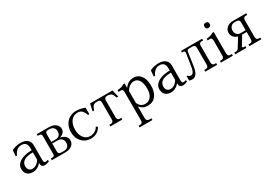

<svg xmlns="http://www.w3.org/2000/svg" viewBox="43 -1840 4583 3229"><g transform="rotate(-30 2334.5 -225.0)"><path d="M252 -516.1Q332.5 -516.1 380.4 -478.5Q428.2 -440.9 428.2 -371.1V-77.1Q428.2 -54.2 436.8 -41.5Q445.3 -28.8 460.9 -28.8Q480 -28.8 506.8 -40L516.1 -11.2Q481 4.4 462.2 9.3Q443.4 14.2 424.8 14.2Q390.1 14.2 372.6 -4.6Q355 -23.4 355 -56.2V-69.8Q289.6 15.1 190.9 15.1Q123.5 15.1 84.2 -22.9Q44.9 -61 44.9 -129.9Q44.9 -189 88.9 -231.7Q132.8 -274.4 201.7 -294.4Q270.5 -314.5 355 -314.9V-361.8Q355 -418.9 327.6 -448.5Q300.3 -478 250 -478Q194.8 -478 159.4 -448.7Q124 -419.4 97.2 -361.8H71.8L82 -477.1Q164.1 -516.1 252 -516.1ZM126 -132.8Q126 -88.9 149.7 -63.5Q173.3 -38.1 211.9 -38.1Q255.9 -38.1 292.5 -63Q329.1 -87.9 355 -134.8V-273.9Q126 -272.5 126 -132.8Z M564.9 0V-33.2H588.9Q637.7 -33.2 637.7 -75.2V-431.2Q637.7 -473.1 588.9 -473.1H564.9V-505.9H796.9Q878.4 -505.9 926.5 -469.5Q974.6 -433.1 974.6 -371.1Q974.6 -333.5 947.5 -303.7Q920.4 -273.9 874 -261.2Q934.1 -250 969 -216.1Q1003.9 -182.1 1003.9 -136.2Q1003.9 -73.7 955.6 -36.9Q907.2 0 825.7 0ZM710.9 -85.9Q710.9 -58.6 724.1 -45.9Q737.3 -33.2 766.6 -33.2H823.7Q869.6 -33.2 896.2 -61Q922.9 -88.9 922.9 -136.2Q922.9 -183.6 894 -211.9Q865.2 -240.2 816.9 -240.2H710.9ZM710.9 -271H798.8Q842.3 -271 868.2 -298.8Q894 -326.7 894 -374Q894 -419.9 865 -446.5Q835.9 -473.1 786.6 -473.1H766.6Q735.8 -473.1 723.4 -460.4Q710.9 -447.8 710.9 -419.9Z M1473.6 -355Q1462.4 -381.8 1448.7 -410.2Q1414.6 -478 1340.8 -478Q1255.9 -478 1207.8 -413.6Q1159.7 -349.1 1159.7 -247.1Q1159.7 -152.3 1206.8 -90.1Q1253.9 -27.8 1330.6 -27.8Q1378.9 -27.8 1422.9 -52.7Q1466.8 -77.6 1487.8 -121.1L1518.6 -100.1Q1455.6 15.1 1318.8 15.1Q1214.8 15.1 1146.7 -58.1Q1078.6 -131.3 1078.6 -247.1Q1078.6 -324.2 1110.6 -385.5Q1142.6 -446.8 1200.9 -481.4Q1259.3 -516.1 1333.5 -516.1Q1405.8 -516.1 1498.5 -481.9V-355Z M2035.2 -505.9 2067.4 -368.2H2036.1L2030.3 -383.8Q2014.2 -426.8 2003.4 -440.4Q1980 -471.2 1922.9 -473.1Q1918.5 -473.1 1914.1 -473.1H1901.4Q1878.9 -473.1 1866.5 -458Q1854 -442.9 1854 -415V-90.8Q1854 -63 1866.5 -48.1Q1878.9 -33.2 1901.4 -33.2H1933.1V0H1702.1V-33.2H1734.4Q1756.8 -33.2 1769 -48.1Q1781.2 -63 1781.2 -90.8V-415Q1781.2 -442.9 1769 -458Q1756.8 -473.1 1734.4 -473.1H1721.2Q1691.4 -473.1 1671.6 -467.5Q1651.9 -461.9 1639.6 -449Q1627.4 -436 1621.1 -423.6Q1614.7 -411.1 1606.4 -388.2Q1605.5 -385.3 1605 -383.8L1599.1 -368.2H1568.4L1600.1 -505.9Z M2271 168.9Q2271 196.8 2286.1 211.9Q2301.3 227.1 2329.1 227.1H2368.2V259.8H2119.1V227.1H2150.9Q2173.3 227.1 2185.8 211.9Q2198.2 196.8 2198.2 168.9V-368.2Q2198.2 -386.2 2197.3 -397Q2196.3 -407.7 2192.6 -416.3Q2189 -424.8 2183.8 -428.5Q2178.7 -432.1 2167.7 -434.3Q2156.7 -436.5 2144.8 -436Q2132.8 -435.5 2111.8 -434.1V-466.8Q2166 -472.7 2192.6 -480.7Q2219.2 -488.8 2241.2 -505.9H2271V-420.9Q2339.4 -516.1 2443.8 -516.1Q2534.2 -516.1 2586.2 -446.5Q2638.2 -377 2638.2 -251Q2638.2 -128.4 2581.3 -56.6Q2524.4 15.1 2427.2 15.1Q2329.6 15.1 2271 -59.1ZM2271 -129.9Q2289.1 -83.5 2322.8 -58.8Q2356.4 -34.2 2402.8 -34.2Q2473.6 -34.2 2515.4 -89.1Q2557.1 -144 2557.1 -243.2Q2557.1 -346.7 2521.5 -403.8Q2485.8 -460.9 2424.8 -460.9Q2378.4 -460.9 2339.1 -434.6Q2299.8 -408.2 2271 -357.9Z M2933.6 -516.1Q3014.2 -516.1 3062 -478.5Q3109.9 -440.9 3109.9 -371.1V-77.1Q3109.9 -54.2 3118.4 -41.5Q3127 -28.8 3142.6 -28.8Q3161.6 -28.8 3188.5 -40L3197.8 -11.2Q3162.6 4.4 3143.8 9.3Q3125 14.2 3106.4 14.2Q3071.8 14.2 3054.2 -4.6Q3036.6 -23.4 3036.6 -56.2V-69.8Q2971.2 15.1 2872.6 15.1Q2805.2 15.1 2765.9 -22.9Q2726.6 -61 2726.6 -129.9Q2726.6 -189 2770.5 -231.7Q2814.5 -274.4 2883.3 -294.4Q2952.1 -314.5 3036.6 -314.9V-361.8Q3036.6 -418.9 3009.3 -448.5Q2981.9 -478 2931.6 -478Q2876.5 -478 2841.1 -448.7Q2805.7 -419.4 2778.8 -361.8H2753.4L2763.7 -477.1Q2845.7 -516.1 2933.6 -516.1ZM2807.6 -132.8Q2807.6 -88.9 2831.3 -63.5Q2855 -38.1 2893.6 -38.1Q2937.5 -38.1 2974.1 -63Q3010.7 -87.9 3036.6 -134.8V-273.9Q2807.6 -272.5 2807.6 -132.8Z M3365.2 -505.9H3775.4V-473.1H3743.7Q3721.2 -473.1 3708.7 -458Q3696.3 -442.9 3696.3 -415V-90.8Q3696.3 -63 3708.7 -48.1Q3721.2 -33.2 3743.7 -33.2H3775.4V0H3544.4V-33.2H3576.7Q3599.1 -33.2 3611.3 -48.1Q3623.5 -63 3623.5 -90.8V-415Q3623.5 -442.9 3611.3 -458Q3599.1 -473.1 3576.7 -473.1H3505.4Q3482.4 -473.1 3471.9 -462.6Q3461.4 -452.1 3458.5 -430.2L3421.4 -178.2Q3413.6 -125.5 3400.4 -88.4Q3387.2 -51.3 3369.6 -31.5Q3352.1 -11.7 3333.3 -3.4Q3314.5 4.9 3291.5 4.9Q3261.2 4.9 3234.4 -5.9V-90.8H3253.4Q3277.3 -63 3304.7 -63Q3316.9 -63 3326.9 -67.6Q3336.9 -72.3 3347.9 -85Q3358.9 -97.7 3367.9 -124Q3377 -150.4 3383.3 -189.9L3420.4 -432.1Q3426.3 -473.1 3391.6 -473.1H3365.2Z M4001 -90.8Q4001 -63 4013.2 -48.1Q4025.4 -33.2 4047.9 -33.2H4080.1V0H3849.1V-33.2H3880.9Q3903.3 -33.2 3915.8 -48.1Q3928.2 -63 3928.2 -90.8V-368.2Q3928.2 -386.2 3927.2 -397Q3926.3 -407.7 3922.6 -416.3Q3918.9 -424.8 3913.8 -428.5Q3908.7 -432.1 3897.7 -434.3Q3886.7 -436.5 3874.8 -436Q3862.8 -435.5 3841.8 -434.1V-466.8Q3896 -472.7 3922.6 -480.7Q3949.2 -488.8 3971.2 -505.9H4001ZM3911.1 -657.2V-663.1Q3911.1 -685.5 3923.3 -697.8Q3935.5 -710 3958 -710H3963.9Q3986.3 -710 3998.8 -697.8Q4011.2 -685.5 4011.2 -663.1V-657.2Q4011.2 -634.8 3998.8 -622.3Q3986.3 -609.9 3963.9 -609.9H3958Q3935.5 -609.9 3923.3 -622.3Q3911.1 -634.8 3911.1 -657.2Z M4632.8 -505.9V-473.1H4601.1Q4578.6 -473.1 4566.2 -458Q4553.7 -442.9 4553.7 -415V-90.8Q4553.7 -63 4566.2 -48.1Q4578.6 -33.2 4601.1 -33.2H4632.8V0H4401.9V-33.2H4434.1Q4456.5 -33.2 4468.8 -48.1Q4481 -63 4481 -90.8V-229H4393.1L4293.9 -64.9Q4284.7 -49.8 4291.3 -41.5Q4297.9 -33.2 4319.8 -33.2H4342.8V0H4127V-33.2H4153.8Q4174.8 -33.2 4188 -41Q4201.2 -48.8 4211.9 -64.9L4318.8 -236.8Q4266.1 -250.5 4237.5 -287.1Q4209 -323.7 4209 -368.2Q4209 -424.3 4254.2 -465.1Q4299.3 -505.9 4379.9 -505.9ZM4286.6 -365.2Q4286.6 -324.2 4310.5 -294.2Q4334.5 -264.2 4377 -264.2H4481V-415Q4481 -444.3 4465.3 -458.7Q4449.7 -473.1 4416 -473.1H4384.8Q4338.9 -473.1 4312.7 -441.2Q4286.6 -409.2 4286.6 -365.2Z"/></g></svg>

Font: LT Superior Serif
Style: Regular
Weight: 400
Designer: Daniel Lyons
Foundry: LyonsType
Version: Version 2.120;FEAKit 1.0